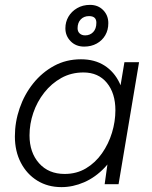

<svg xmlns="http://www.w3.org/2000/svg" viewBox="-20 -755 623 787"><path d="M409 0 422 -93 490 -500H550L466 0ZM232 12Q176 12 133 -14.5Q90 -41 65.5 -88Q41 -135 41 -196Q41 -255 60.5 -311.5Q80 -368 116 -413Q152 -458 201.5 -485Q251 -512 312 -512Q368 -512 408 -486.5Q448 -461 470 -415Q492 -369 492 -308Q492 -228 469.5 -168Q447 -108 409 -68Q371 -28 325 -8Q279 12 232 12ZM245 -42Q294 -42 332.5 -65Q371 -88 398 -126.5Q425 -165 439 -211Q453 -257 453 -303Q453 -373 418 -415.5Q383 -458 322 -458Q272 -458 231.5 -435.5Q191 -413 161.5 -375.5Q132 -338 116.5 -292.5Q101 -247 101 -200Q101 -130 140 -86Q179 -42 245 -42ZM325 -564Q291 -564 269.5 -586Q248 -608 248 -639Q248 -665 260.5 -686.5Q273 -708 296 -721.5Q319 -735 349 -735Q382 -735 403 -713.5Q424 -692 424 -660Q424 -632 411.5 -610.5Q399 -589 376.5 -576.5Q354 -564 325 -564ZM329 -610Q349 -610 362 -623.5Q375 -637 375 -662Q375 -689 345 -689Q324 -689 311 -675.5Q298 -662 298 -639Q298 -626 306.5 -618Q315 -610 329 -610Z"/></svg>

Font: Figtree Light Light
Style: Italic
Weight: 300
Italic angle: -9.5°
Version: Version 2.000